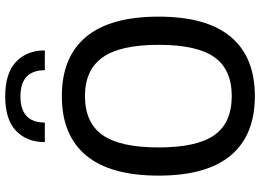

<svg xmlns="http://www.w3.org/2000/svg" viewBox="-154 -860 1023 756"><g transform="rotate(-90 358.0 -481.5)"><path d="M358 10Q204 10 124.5 -85Q45 -180 45 -369Q45 -559 124.5 -654.5Q204 -750 358 -750Q512 -750 591.5 -654.5Q671 -559 671 -369Q671 -180 591.5 -85Q512 10 358 10ZM358 -81Q463 -81 511.5 -149.5Q560 -218 560 -369Q560 -520 510.5 -589.5Q461 -659 358 -659Q254 -659 205 -590Q156 -521 156 -369Q156 -218 204.5 -149.5Q253 -81 358 -81ZM460 -817Q460 -913 357 -913Q254 -913 254 -817H177Q177 -888 221.5 -930.5Q266 -973 357 -973Q448 -973 493 -930.5Q538 -888 538 -817Z"/></g></svg>

Font: Encode Sans Narrow
Style: Medium
Weight: 500
Designer: Pablo Impallari, Andres Torresi
Foundry: Pablo Impallari, Andres Torresi
Version: Version 1.000; ttfautohint (v1.00) -l 8 -r 50 -G 200 -x 14 -